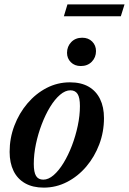

<svg xmlns="http://www.w3.org/2000/svg" viewBox="-20 -846 590 878"><path d="M299.5 -469.5Q350.5 -469.5 385 -449.8Q419.5 -430 437.5 -393.2Q455.5 -356.5 455.5 -306Q455.5 -243 434 -186Q412.5 -129 374.5 -84.2Q336.5 -39.5 286.5 -13.8Q236.5 12 180 12Q130 12 95 -7.8Q60 -27.5 42 -64.2Q24 -101 24 -151.5Q24 -214.5 45.8 -271.5Q67.5 -328.5 105.5 -373.2Q143.5 -418 193.2 -443.8Q243 -469.5 299.5 -469.5ZM178 -24.5Q201.5 -24.5 225.2 -45Q249 -65.5 270.5 -100.8Q292 -136 308.8 -179.8Q325.5 -223.5 335.5 -270.5Q345.5 -317.5 345.5 -361Q345.5 -399.5 334.8 -416.2Q324 -433 302 -433Q278.5 -433 254.5 -412.5Q230.5 -392 209 -356.8Q187.5 -321.5 170.8 -277.5Q154 -233.5 144.2 -186.8Q134.5 -140 134.5 -96.5Q134.5 -58 145 -41.2Q155.5 -24.5 178 -24.5ZM349.5 -544Q321.5 -544 304 -561.5Q286.5 -579 286.5 -604.5Q286.5 -633.5 305.8 -653.5Q325 -673.5 356 -673.5Q384 -673.5 401.5 -656Q419 -638.5 419 -612.5Q419 -583.5 399.8 -563.8Q380.5 -544 349.5 -544ZM272 -771.5 288.5 -826H549.5L532.5 -771.5Z"/></svg>

Font: Newsreader 36pt SemiBold
Style: Italic
Weight: 600
Italic angle: -17°
Designer: Hugues Gentile
Foundry: Production Type
Version: Version 1.003